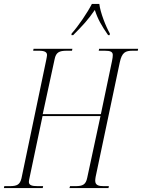

<svg xmlns="http://www.w3.org/2000/svg" viewBox="-40 -964 728 984"><path d="M327 -792 326 -784H335C383 -832 412 -863 446 -913C461 -866 480 -833 514 -784H522L523 -792C502 -829 474 -900 469 -944H431C408 -899 362 -831 327 -792ZM-20 0H179L181 -10H153C123 -10 108 -15 108 -32C108 -38 110 -45 111 -51L178 -369H475L407 -53C400 -18 384 -10 347 -10H319L316 0H516L518 -10H491C467 -10 448 -14 448 -38C448 -44 449 -50 450 -57L574 -645C585 -696 603 -704 640 -704H666L668 -714H468L466 -704H497C527 -704 538 -698 538 -682C538 -674 537 -666 534 -651L477 -379H179L240 -661C247 -696 264 -704 302 -704H329L331 -714H132L130 -704H159C189 -704 201 -697 201 -682C201 -677 199 -668 197 -657L70 -50C62 -18 48 -10 9 -10H-18Z"/></svg>

Font: Noto Serif Display ExtraCondensed ExtraLight
Style: Italic
Weight: 200
Width: 2
Italic angle: -12°
Designer: Monotype Design Team
Foundry: Monotype Imaging Inc.
Version: Version 2.009